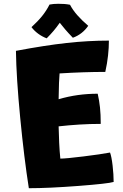

<svg xmlns="http://www.w3.org/2000/svg" viewBox="-20 -949 649 1012"><path d="M579 10Q550 19 393.5 31Q237 43 132 43Q107 -116 86.5 -328Q66 -540 64 -681Q218 -710 331.5 -722.5Q445 -735 554 -735Q554 -698 549.5 -656.5Q545 -615 535 -570Q479 -570 419 -568Q359 -566 294 -562Q292 -540 291 -511.5Q290 -483 289 -426Q340 -441 391 -448Q442 -455 495 -455Q503 -420 507 -383Q511 -346 511 -296Q454 -296 398 -292.5Q342 -289 289 -283Q290 -238 292 -195Q294 -152 298 -113Q327 -113 420 -124.5Q513 -136 560 -145Q568 -124 573.5 -76.5Q579 -29 579 10ZM445 -813Q430 -791 409.5 -775Q389 -759 364 -750Q339 -776 324.5 -793Q310 -810 295 -829Q279 -806 262.5 -786.5Q246 -767 226 -747Q202 -756 181 -771.5Q160 -787 146 -806Q179 -836 202 -864.5Q225 -893 241 -925Q251 -927 262.5 -928Q274 -929 287 -929Q305 -929 319 -928Q333 -927 349 -924Q363 -897 387 -869.5Q411 -842 445 -813Z"/></svg>

Font: Atma
Style: Bold
Weight: 700
Designer: Gregori Vincens, Jeremie Hornus, Riccardo Olocco, Yoann Minet.
Foundry: black foundry
Version: Version 1.102;PS 1.100;hotconv 1.0.86;makeotf.lib2.5.63406